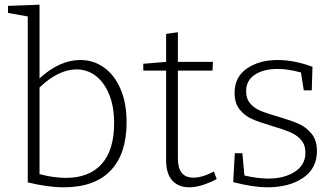

<svg xmlns="http://www.w3.org/2000/svg" viewBox="-20 -788 1425 816"><path d="M518 -268Q518 -134 450 -63Q382 8 251 8Q182 8 98 -13V-718L14 -733V-763L148 -768V-455Q234 -533 321 -533Q377 -533 421.5 -501.5Q466 -470 492 -410.5Q518 -351 518 -268ZM465 -265Q465 -335 444 -386.5Q423 -438 387 -465.5Q351 -493 305 -493Q267 -493 227 -473.5Q187 -454 148 -416V-48Q208 -32 260 -32Q359 -32 412 -91Q465 -150 465 -265Z M901 -27Q834 8 784 8Q738 8 712 -21Q686 -50 686 -107V-488H589V-517L686 -525V-644L736 -651V-525H885L883 -488H736V-114Q736 -33 802 -33Q840 -33 889 -59Z M1163 -292Q1217 -276 1249 -262Q1281 -248 1304 -220Q1327 -192 1327 -146Q1327 -72 1268 -32Q1209 8 1117 8Q1056 8 971 -14L978 -137H1010L1019 -42Q1077 -29 1120 -29Q1188 -29 1233 -58Q1278 -87 1278 -139Q1278 -173 1259 -194Q1240 -215 1212.5 -226.5Q1185 -238 1138 -252Q1084 -268 1052.5 -281.5Q1021 -295 999 -322Q977 -349 977 -393Q977 -461 1029.5 -497Q1082 -533 1160 -533Q1231 -533 1308 -504L1305 -404H1271L1259 -480Q1204 -495 1160 -495Q1100 -495 1063 -470.5Q1026 -446 1026 -400Q1026 -368 1044 -347.5Q1062 -327 1089.5 -316Q1117 -305 1163 -292Z"/></svg>

Font: Bitter Pro Light
Style: Regular
Weight: 300
Designer: Sol Matas, and Bitter project Authors
Foundry: Sol Matas
Version: Version 1.010